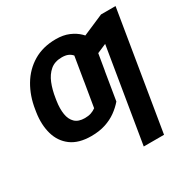

<svg xmlns="http://www.w3.org/2000/svg" viewBox="-170 -705 1040 1061"><g transform="rotate(-30 350.5 -174.5)"><path d="M245.6 -94.2Q268.1 -94.2 285.2 -99.9Q302.2 -105.5 316.4 -116.2L345.7 -291.5H475.1L441.4 -86.9Q418.5 -60.1 387.9 -38.1Q357.4 -16.1 317.6 -3.2Q277.8 9.8 227.1 9.8Q147 9.8 99.1 -25.9Q51.3 -61.5 34.2 -122.1Q17.1 -182.6 28.3 -256.3L30.8 -272Q43 -352.5 80.6 -416Q118.2 -479.5 179.4 -516.1Q240.7 -552.7 323.2 -552.7Q370.6 -552.7 406 -537.6Q441.4 -522.5 465.6 -498.8Q489.7 -475.1 502 -449.7L471.2 -265.6L342.3 -272.5L367.2 -422.9Q356.9 -435.5 341.1 -442.4Q325.2 -449.2 301.8 -449.2Q256.3 -449.2 227.8 -424.8Q199.2 -400.4 183.1 -360.4Q167 -320.3 159.7 -272L157.2 -256.3Q149.9 -208.5 155.8 -172.1Q161.6 -135.7 183.3 -115Q205.1 -94.2 245.6 -94.2ZM701.2 -545.9 577.6 204.1H448.2L546.9 -393.6L425.3 -341.3L447.8 -476.6L608.4 -545.9Z"/></g></svg>

Font: Inter 24pt SemiBold
Style: Italic
Weight: 600
Italic angle: -9.3988°
Designer: Rasmus Andersson
Foundry: rsms
Version: Version 4.001;git-66647c0bb